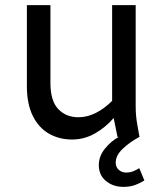

<svg xmlns="http://www.w3.org/2000/svg" viewBox="-20 -535 640 750"><path d="M85 -199V-515H177V-211Q177 -141 207.5 -109Q238 -77 286 -77Q321 -77 354.5 -94Q388 -111 418 -141V-515H510V-122Q510 -101 511.5 -83.5Q513 -66 517 -44L525 0H439L424 -74Q392 -37 350.5 -13.5Q309 10 262 10Q211 10 171 -13Q131 -36 108 -82.5Q85 -129 85 -199ZM366 110Q366 75 390 45.5Q414 16 444 0H524Q484 22 458 47.5Q432 73 432 100Q432 118 444 128.5Q456 139 472 139Q489 139 501.5 133.5Q514 128 524 122L544 170Q526 181 507 188Q488 195 462 195Q422 195 394 172Q366 149 366 110Z"/></svg>

Font: Radio Canada
Style: Regular
Weight: 400
Designer: Charles Daoud, Etienne Aubert Bonn, Alexandre Saumier Demers, Jacques Le Bailly
Foundry: Radio-Canada
Version: Version 2.104;gftools[0.9.28.dev5+ged2979d]